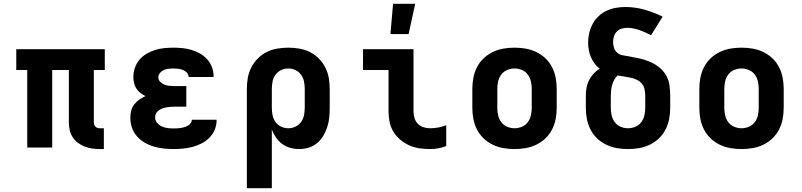

<svg xmlns="http://www.w3.org/2000/svg" viewBox="-20 -780 4240 1015"><path d="M529 8H507Q487 8 466.5 5Q446 2 427 -5.5Q408 -13 391.5 -25.5Q375 -38 364 -55Q353 -72 348.5 -92.5Q344 -113 344 -133V-410H256V0H124V-410H66V-520H534V-410H476V-133Q476 -127 478 -121Q480 -115 484.5 -110.5Q489 -106 495 -104Q501 -102 507 -102H529Z M897 8Q871 8 844.5 5Q818 2 792.5 -5.5Q767 -13 744 -26.5Q721 -40 703.5 -60Q686 -80 677.5 -105.5Q669 -131 669 -158Q669 -176 673.5 -194.5Q678 -213 689.5 -228Q701 -243 716.5 -253.5Q732 -264 749 -272Q735 -279 722 -289Q709 -299 700.5 -312.5Q692 -326 688.5 -341.5Q685 -357 685 -373Q685 -397 693 -421Q701 -445 717 -464Q733 -483 754.5 -495.5Q776 -508 799.5 -515.5Q823 -523 847.5 -525.5Q872 -528 897 -528Q921 -528 945.5 -525.5Q970 -523 993 -516Q1016 -509 1037.5 -497Q1059 -485 1075 -467Q1091 -449 1100 -426Q1109 -403 1109 -379V-373H977V-374Q977 -387 967.5 -396.5Q958 -406 946.5 -410.5Q935 -415 922.5 -416.5Q910 -418 897 -418Q884 -418 871 -416.5Q858 -415 846.5 -410Q835 -405 826 -394.5Q817 -384 817 -371Q817 -358 826.5 -348Q836 -338 848 -333Q860 -328 873.5 -326.5Q887 -325 900 -325H965V-216H900Q889 -216 878.5 -215Q868 -214 857.5 -212Q847 -210 837 -206Q827 -202 818 -195.5Q809 -189 804.5 -179.5Q800 -170 800 -159Q800 -143 810.5 -130.5Q821 -118 835.5 -111.5Q850 -105 865.5 -103Q881 -101 897 -101Q907 -101 917 -101.5Q927 -102 936.5 -103.5Q946 -105 955.5 -108Q965 -111 973.5 -116Q982 -121 988 -129Q994 -137 994 -147H1125V-143Q1125 -118 1115 -94Q1105 -70 1087 -52Q1069 -34 1046 -22Q1023 -10 998 -3.5Q973 3 948 5.5Q923 8 897 8Z M1285 215V-310Q1285 -339 1290 -368Q1295 -397 1308.5 -423.5Q1322 -450 1343 -471Q1364 -492 1390 -505Q1416 -518 1445.5 -523Q1475 -528 1504 -528Q1533 -528 1562.5 -523Q1592 -518 1618 -505Q1644 -492 1665 -471Q1686 -450 1699.5 -423.5Q1713 -397 1718 -368Q1723 -339 1723 -310V-210Q1723 -184 1720.5 -158.5Q1718 -133 1710 -108.5Q1702 -84 1689 -62Q1676 -40 1656.5 -23.5Q1637 -7 1612 0.5Q1587 8 1561 8Q1537 8 1514 1.5Q1491 -5 1472 -19Q1453 -33 1439 -53Q1425 -73 1417 -95V215ZM1504 -102Q1524 -102 1542 -110.5Q1560 -119 1571.5 -135Q1583 -151 1587 -170.5Q1591 -190 1591 -210V-310Q1591 -330 1587 -349.5Q1583 -369 1571.5 -385Q1560 -401 1542 -409.5Q1524 -418 1504 -418Q1484 -418 1466 -409.5Q1448 -401 1436.5 -385Q1425 -369 1421 -349.5Q1417 -330 1417 -310V-210Q1417 -190 1421 -170.5Q1425 -151 1436.5 -135Q1448 -119 1466 -110.5Q1484 -102 1504 -102Z M2254 8Q2226 8 2197.5 4Q2169 0 2143.5 -11.5Q2118 -23 2096 -41.5Q2074 -60 2059.5 -84Q2045 -108 2039.5 -136Q2034 -164 2034 -192V-410H1899V-520H2166V-192Q2166 -174 2171 -156.5Q2176 -139 2188.5 -126Q2201 -113 2218.5 -107.5Q2236 -102 2254 -102Q2276 -102 2297.5 -106Q2319 -110 2339 -118V-8Q2319 0 2297.5 4Q2276 8 2254 8ZM2044 -600 2058 -760H2175L2140 -600Z M2700 8Q2670 8 2641 3Q2612 -2 2585 -15Q2558 -28 2536.5 -48.5Q2515 -69 2501.5 -95.5Q2488 -122 2482.5 -151Q2477 -180 2477 -210V-310Q2477 -340 2482.5 -369Q2488 -398 2501.5 -424.5Q2515 -451 2536.5 -471.5Q2558 -492 2585 -505Q2612 -518 2641 -523Q2670 -528 2700 -528Q2730 -528 2759 -523Q2788 -518 2815 -505Q2842 -492 2863.5 -471.5Q2885 -451 2898.5 -424.5Q2912 -398 2917.5 -369Q2923 -340 2923 -310V-210Q2923 -180 2917.5 -151Q2912 -122 2898.5 -95.5Q2885 -69 2863.5 -48.5Q2842 -28 2815 -15Q2788 -2 2759 3Q2730 8 2700 8ZM2700 -102Q2720 -102 2739 -110Q2758 -118 2770 -134Q2782 -150 2786.5 -170Q2791 -190 2791 -210V-310Q2791 -330 2786.5 -350Q2782 -370 2770 -386Q2758 -402 2739 -410Q2720 -418 2700 -418Q2680 -418 2661 -410Q2642 -402 2630 -386Q2618 -370 2613.5 -350Q2609 -330 2609 -310V-210Q2609 -190 2613.5 -170Q2618 -150 2630 -134Q2642 -118 2661 -110Q2680 -102 2700 -102Z M3300 8Q3270 8 3241 3Q3212 -2 3185 -15Q3158 -28 3136.5 -48.5Q3115 -69 3101.5 -95.5Q3088 -122 3082.5 -151Q3077 -180 3077 -210V-273Q3077 -294 3080.5 -315Q3084 -336 3093.5 -355Q3103 -374 3117.5 -390Q3132 -406 3150 -417Q3134 -429 3122.5 -445Q3111 -461 3103.5 -479Q3096 -497 3092.5 -516.5Q3089 -536 3089 -555Q3089 -581 3095 -606Q3101 -631 3113 -653.5Q3125 -676 3144 -694Q3163 -712 3186.5 -723Q3210 -734 3235 -738.5Q3260 -743 3286 -743Q3337 -743 3387 -729Q3437 -715 3483 -692L3422 -594Q3407 -602 3392 -608.5Q3377 -615 3361.5 -620.5Q3346 -626 3329.5 -629.5Q3313 -633 3297 -633Q3281 -633 3266 -628.5Q3251 -624 3240.5 -613Q3230 -602 3225.5 -587Q3221 -572 3221 -557Q3221 -542 3226 -527Q3231 -512 3242 -502Q3253 -492 3268.5 -488.5Q3284 -485 3299 -483H3300Q3328 -478 3356.5 -472Q3385 -466 3412 -455Q3439 -444 3462 -426.5Q3485 -409 3500 -384Q3515 -359 3519 -330Q3523 -301 3523 -273V-210Q3523 -180 3517.5 -151Q3512 -122 3498.5 -95.5Q3485 -69 3463.5 -48.5Q3442 -28 3415 -15Q3388 -2 3359 3Q3330 8 3300 8ZM3300 -102Q3320 -102 3339 -110Q3358 -118 3370 -134Q3382 -150 3386.5 -170Q3391 -190 3391 -210V-273Q3391 -290 3387.5 -307.5Q3384 -325 3373 -338Q3362 -351 3346 -358.5Q3330 -366 3313 -369.5Q3296 -373 3279 -375.5Q3262 -378 3245 -381Q3234 -371 3227 -358Q3220 -345 3216 -331Q3212 -317 3210.5 -302Q3209 -287 3209 -273V-210Q3209 -190 3213.5 -170Q3218 -150 3230 -134Q3242 -118 3261 -110Q3280 -102 3300 -102Z M3900 8Q3870 8 3841 3Q3812 -2 3785 -15Q3758 -28 3736.5 -48.5Q3715 -69 3701.5 -95.5Q3688 -122 3682.5 -151Q3677 -180 3677 -210V-310Q3677 -340 3682.5 -369Q3688 -398 3701.5 -424.5Q3715 -451 3736.5 -471.5Q3758 -492 3785 -505Q3812 -518 3841 -523Q3870 -528 3900 -528Q3930 -528 3959 -523Q3988 -518 4015 -505Q4042 -492 4063.5 -471.5Q4085 -451 4098.5 -424.5Q4112 -398 4117.5 -369Q4123 -340 4123 -310V-210Q4123 -180 4117.5 -151Q4112 -122 4098.5 -95.5Q4085 -69 4063.5 -48.5Q4042 -28 4015 -15Q3988 -2 3959 3Q3930 8 3900 8ZM3900 -102Q3920 -102 3939 -110Q3958 -118 3970 -134Q3982 -150 3986.5 -170Q3991 -190 3991 -210V-310Q3991 -330 3986.5 -350Q3982 -370 3970 -386Q3958 -402 3939 -410Q3920 -418 3900 -418Q3880 -418 3861 -410Q3842 -402 3830 -386Q3818 -370 3813.5 -350Q3809 -330 3809 -310V-210Q3809 -190 3813.5 -170Q3818 -150 3830 -134Q3842 -118 3861 -110Q3880 -102 3900 -102Z"/></svg>

Font: Iosevka HT Extrabold Extended
Style: Regular
Weight: 800
Width: 7
Monospace: yes
Designer: Belleve Invis
Foundry: Belleve Invis
Version: Version 32.3.0; ttfautohint (v1.8.4)